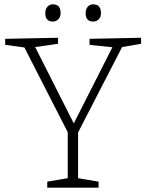

<svg xmlns="http://www.w3.org/2000/svg" viewBox="-20 -870 678 890"><path d="M199 0V-28L294 -44V-257L93 -650L4 -662V-690L249 -695V-667L143 -652L322 -298L501 -651L395 -662V-690L634 -695V-667L546 -652L342 -256V-44L437 -28V0ZM412 -770Q377 -770 377 -809Q377 -828 387 -839Q397 -850 412 -850Q448 -850 448 -809Q448 -791 437.5 -780.5Q427 -770 412 -770ZM225 -770Q190 -770 190 -809Q190 -828 200 -839Q210 -850 225 -850Q261 -850 261 -809Q261 -791 250 -780.5Q239 -770 225 -770Z"/></svg>

Font: Bitter Light
Style: Regular
Weight: 300
Designer: Sol Matas, and Bitter project Authors
Foundry: Sol Matas
Version: Version 2.001